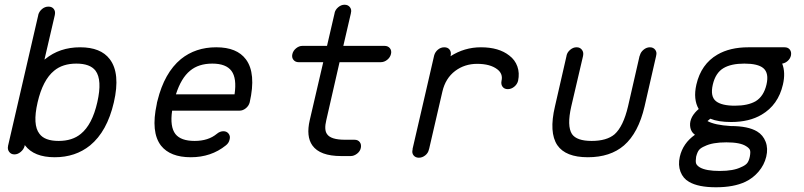

<svg xmlns="http://www.w3.org/2000/svg" viewBox="-20 -662 3400 812"><path d="M185 -634Q200 -634 207.5 -624Q215 -614 212 -600Q212 -600 212 -599L168 -410Q169 -410 169.5 -411Q170 -412 171 -412Q232 -462 319 -462Q406 -462 444 -412Q490 -352 461.5 -229Q433 -106 361 -47Q299 3 211.5 3Q124 3 86 -47Q86 -47 85.5 -47.5Q85 -48 85 -49L84 -45Q84 -45 84 -44Q80 -30 67.5 -19.5Q55 -9 41 -9Q27 -9 19 -19.5Q11 -30 14 -44Q14 -44 14 -45L142 -599Q142 -599 142 -600Q146 -614 158 -624Q170 -634 185 -634ZM303 -393Q245 -393 209 -363Q161 -324 139 -229Q117 -134 147 -96Q169 -66 228 -66Q286 -66 322 -96Q370 -135 391.5 -229.5Q413 -324 384 -363Q361 -393 303 -393Z M894 -462Q895 -462 895 -462Q982 -462 1020 -411Q1064 -352 1036 -229Q1032 -214 1019.5 -204Q1007 -194 993 -194H708Q698 -126 722 -95Q745 -66 803 -66Q861 -66 897 -96Q910 -107 925 -107Q939 -107 947 -96.5Q955 -86 951 -72Q948 -57 935 -47Q873 3 787 3Q700 3 661 -46Q617 -103 643 -222Q643 -225 644 -228.5Q645 -232 646 -236Q675 -354 745 -412Q807 -462 894 -462ZM878 -393Q820 -393 784 -363Q746 -332 724 -263H972Q982 -331 959 -362Q936 -393 878 -393Z M1437 -642Q1452 -642 1460 -631.5Q1468 -621 1464 -607Q1464 -607 1464 -606L1432 -468H1606Q1621 -468 1629 -458Q1637 -448 1633.5 -433.5Q1630 -419 1617.5 -409Q1605 -399 1590 -399H1416L1360 -154Q1350 -113 1363 -95Q1379 -71 1439 -71H1479Q1494 -71 1501.5 -61Q1509 -51 1506 -36.5Q1503 -22 1490 -12Q1477 -2 1463 -2H1423Q1333 -2 1301 -47Q1274 -85 1290 -154L1347 -399Q1244 -399 1244 -399Q1244 -399 1243 -399Q1229 -399 1221 -409Q1213 -419 1216.5 -433.5Q1220 -448 1232.5 -458Q1245 -468 1259 -468Q1259 -468 1260 -468H1363Q1363 -468 1395 -606Q1395 -606 1395 -607Q1398 -621 1410.5 -631.5Q1423 -642 1437 -642Z M1859 -462Q1874 -462 1881.5 -452Q1889 -442 1886 -427L1885 -424Q1944 -462 2014 -462Q2090 -462 2134 -427Q2158 -409 2168 -381Q2178 -353 2171 -320Q2167 -305 2154.5 -295Q2142 -285 2127.5 -285Q2113 -285 2105.5 -295Q2098 -305 2101 -320Q2108 -350 2083 -369Q2053 -392 1998 -392Q1945 -392 1905 -362Q1864 -331 1851 -275L1795 -33L1794 -30Q1791 -15 1778.5 -5Q1766 5 1751.5 5Q1737 5 1729 -5Q1721 -15 1725 -30V-33L1781 -275Q1781 -275 1816 -427Q1820 -442 1832 -452Q1844 -462 1859 -462Z M2418 -462Q2418 -462 2419 -462Q2433 -462 2441 -451.5Q2449 -441 2446 -427Q2446 -427 2446 -426L2396 -212Q2377 -129 2399 -95Q2419 -66 2482 -66Q2546 -66 2579 -94Q2616 -127 2636 -212L2685 -426Q2685 -426 2686 -427Q2689 -441 2701.5 -451.5Q2714 -462 2728.5 -462Q2743 -462 2751 -451.5Q2759 -441 2755 -427Q2755 -427 2755 -426L2706 -212Q2680 -100 2619 -47Q2561 3 2466 3Q2372 3 2337 -48Q2301 -102 2327 -212Q2327 -212 2376 -426Q2376 -426 2376 -427Q2379 -441 2391.5 -451.5Q2404 -462 2418 -462Z M3145 -462Q3298 -462 3298 -462Q3313 -462 3320.5 -452Q3328 -442 3325 -427Q3322 -414 3311.5 -404.5Q3301 -395 3288 -393Q3303 -355 3291 -304Q3271 -218 3201 -177Q3149 -146 3072 -146Q3018 -146 2984 -160Q2977 -155 2972 -150Q3003 -133 3070 -129Q3144 -129 3182 -106Q3207 -91 3218 -62.5Q3229 -34 3220.5 1Q3212 36 3188 64Q3164 92 3132 107Q3083 130 3008 130Q2933 130 2894 107Q2869 93 2858 64.5Q2847 36 2855 1Q2868 -56 2919 -92Q2914 -96 2911 -99Q2900 -111 2898.5 -130Q2897 -149 2907 -168Q2917 -186 2935 -201Q2911 -242 2925 -304Q2945 -391 3014 -431Q3067 -462 3145 -462ZM3128 -393Q3072 -393 3040 -374Q3006 -354 2994.5 -304Q2983 -254 3008 -234Q3032 -215 3088 -215Q3143 -215 3176 -234Q3210 -255 3221.5 -304Q3233 -353 3208 -374Q3185 -393 3128 -393ZM3052 -60Q2993 -60 2961 -44Q2944 -37 2936.5 -28Q2929 -19 2924 1Q2921 21 2924 29.5Q2927 38 2940 46Q2966 61 3024 61Q3082 61 3114 45Q3131 38 3139 29Q3147 20 3151 1Q3155 -20 3151.5 -28Q3148 -36 3135 -44Q3110 -60 3052 -60Z"/></svg>

Font: Brass Mono
Style: Italic
Weight: 400
Italic angle: -13°
Monospace: yes
Version: Version 1.100; ttfautohint (v1.8.3) -l 8 -r 50 -G 200 -x 14 